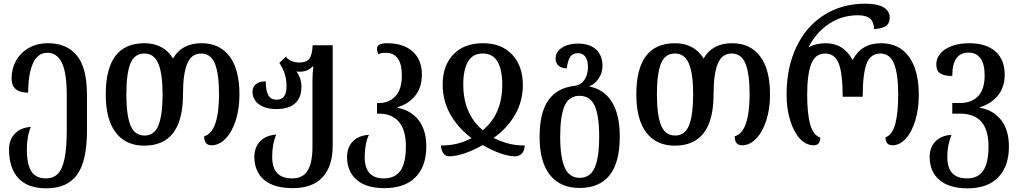

<svg xmlns="http://www.w3.org/2000/svg" viewBox="-20 -782 5551 1044"><path d="M29 29Q29 -21 60 -54.5Q91 -88 148 -92Q126 -41 126 30Q126 113 151 150.5Q176 188 229 188Q270 188 294.5 163Q319 138 331 80.5Q343 23 343 -77V-265Q343 -386 316.5 -440.5Q290 -495 238 -495Q186 -495 160 -439.5Q134 -384 133 -278Q43 -278 43 -356Q43 -408 67 -451.5Q91 -495 136 -521Q181 -547 242 -547Q342 -547 397.5 -480.5Q453 -414 453 -264V-73Q453 93 399.5 167.5Q346 242 232 242Q131 242 80 187Q29 132 29 29Z M555 -269Q555 -547 765 -547Q817 -547 856.5 -526Q896 -505 921 -464Q968 -547 1076 -547Q1174 -547 1228 -476Q1282 -405 1282 -268Q1282 -191 1262 -128Q1242 -65 1207 -28.5Q1172 8 1130 8Q1090 8 1090 -41Q1131 -52 1151 -111Q1171 -170 1171 -269Q1171 -379 1149 -435Q1127 -491 1073 -491Q1021 -491 998 -436Q975 -381 975 -269Q975 10 764 10Q664 10 609.5 -61Q555 -132 555 -269ZM864 -269Q864 -381 841 -436Q818 -491 765 -491Q711 -491 689 -436.5Q667 -382 667 -269Q667 -156 689.5 -100.5Q712 -45 766 -45Q820 -45 842 -101.5Q864 -158 864 -269Z M1363 70Q1363 20 1394 -13Q1425 -46 1482 -50Q1460 1 1460 69Q1460 130 1487 159Q1514 188 1569 188Q1626 188 1652.5 146Q1679 104 1679 16V-345Q1679 -384 1684 -420H1679Q1652 -392 1609 -392Q1598 -392 1592 -394Q1619 -357 1619 -309Q1619 -251 1584.5 -220Q1550 -189 1484 -189Q1423 -189 1388 -215Q1353 -241 1353 -283Q1353 -309 1371.5 -324.5Q1390 -340 1425 -340Q1425 -290 1438.5 -265Q1452 -240 1484 -240Q1538 -240 1538 -312Q1538 -349 1528.5 -379.5Q1519 -410 1499 -440L1535 -474Q1543 -460 1564 -451Q1585 -442 1606 -442Q1647 -442 1662.5 -463.5Q1678 -485 1680 -536H1789V11Q1789 121 1734.5 181Q1680 241 1572 241Q1469 241 1416 196Q1363 151 1363 70Z M1867 71Q1867 20 1898 -12.5Q1929 -45 1986 -49Q1975 -27 1969 5Q1963 37 1963 72Q1963 188 2067 188Q2128 188 2157.5 146Q2187 104 2187 14Q2187 -76 2148.5 -120Q2110 -164 2043 -164H2030V-222H2043Q2095 -222 2130 -258.5Q2165 -295 2165 -373Q2165 -433 2143 -464Q2121 -495 2077 -495Q2051 -495 2037 -487Q2030 -503 2030 -517Q2030 -547 2084 -547Q2174 -547 2224 -502Q2274 -457 2274 -376Q2274 -308 2238.5 -262.5Q2203 -217 2141 -199V-196Q2213 -183 2255.5 -129.5Q2298 -76 2298 15Q2298 122 2239.5 181.5Q2181 241 2070 241Q1971 241 1919 195.5Q1867 150 1867 71Z M2378 9Q2425 9 2464.5 -0.5Q2504 -10 2544 -31Q2471 -86 2429 -159.5Q2387 -233 2387 -322Q2387 -425 2445 -486Q2503 -547 2607 -547Q2707 -547 2765 -485Q2823 -423 2823 -320Q2823 -232 2780.5 -158Q2738 -84 2664 -32Q2709 -10 2748 -0.5Q2787 9 2833 9Q2833 33 2819.5 50.5Q2806 68 2780 68Q2747 68 2701 52Q2655 36 2605 7Q2553 36 2505.5 52Q2458 68 2422 68Q2402 68 2390 50.5Q2378 33 2378 9ZM2711 -322Q2711 -402 2685.5 -446.5Q2660 -491 2605 -491Q2550 -491 2524.5 -446.5Q2499 -402 2499 -323Q2499 -163 2605 -74Q2711 -161 2711 -322Z M2914 -39Q2914 -168 2961 -236Q3008 -304 3103 -315Q3138 -319 3157.5 -347.5Q3177 -376 3177 -417Q3177 -453 3163 -473Q3149 -493 3123 -493Q3095 -493 3081 -473.5Q3067 -454 3062 -410Q3033 -411 3017 -425Q3001 -439 3001 -463Q3001 -500 3035.5 -522.5Q3070 -545 3123 -545Q3186 -545 3221 -513Q3256 -481 3256 -423Q3256 -387 3236 -356Q3216 -325 3183 -312Q3264 -297 3307 -228Q3350 -159 3350 -39Q3350 240 3131 240Q3027 240 2970.5 169.5Q2914 99 2914 -39ZM3238 -39Q3238 -153 3213.5 -207Q3189 -261 3131 -261Q3074 -261 3050 -206.5Q3026 -152 3026 -39Q3026 74 3051 129.5Q3076 185 3132 185Q3189 185 3213.5 130Q3238 75 3238 -39Z M3440 -269Q3440 -547 3650 -547Q3702 -547 3741.5 -526Q3781 -505 3806 -464Q3853 -547 3961 -547Q4059 -547 4113 -476Q4167 -405 4167 -268Q4167 -191 4147 -128Q4127 -65 4092 -28.5Q4057 8 4015 8Q3975 8 3975 -41Q4016 -52 4036 -111Q4056 -170 4056 -269Q4056 -379 4034 -435Q4012 -491 3958 -491Q3906 -491 3883 -436Q3860 -381 3860 -269Q3860 10 3649 10Q3549 10 3494.5 -61Q3440 -132 3440 -269ZM3749 -269Q3749 -381 3726 -436Q3703 -491 3650 -491Q3596 -491 3574 -436.5Q3552 -382 3552 -269Q3552 -156 3574.5 -100.5Q3597 -45 3651 -45Q3705 -45 3727 -101.5Q3749 -158 3749 -269Z M4257 -267Q4257 -413 4309.5 -525Q4362 -637 4459.5 -699.5Q4557 -762 4686 -762Q4751 -762 4784.5 -742Q4818 -722 4818 -685Q4818 -655 4796.5 -640.5Q4775 -626 4733 -624Q4731 -664 4710.5 -681.5Q4690 -699 4645 -699Q4559 -699 4488.5 -653Q4418 -607 4376 -524Q4393 -535 4418.5 -541Q4444 -547 4468 -547Q4568 -547 4616 -455Q4663 -547 4770 -547Q4869 -547 4922.5 -473.5Q4976 -400 4976 -266Q4976 -190 4957 -127Q4938 -64 4905 -28Q4872 8 4833 8Q4795 8 4795 -35Q4832 -49 4848 -108Q4864 -167 4864 -267Q4864 -379 4841.5 -435Q4819 -491 4767 -491Q4713 -491 4692 -435.5Q4671 -380 4671 -256H4562Q4562 -381 4541 -436Q4520 -491 4466 -491Q4413 -491 4391 -434Q4369 -377 4369 -267Q4369 -164 4385.5 -105.5Q4402 -47 4440 -34Q4440 8 4405 8Q4362 8 4328.5 -29Q4295 -66 4276 -129Q4257 -192 4257 -267Z M5035 71Q5035 20 5066 -12.5Q5097 -45 5154 -49Q5144 -26 5137.5 6Q5131 38 5131 72Q5131 131 5158 159.5Q5185 188 5239 188Q5298 188 5326.5 145.5Q5355 103 5355 14Q5355 -164 5201 -164H5158V-222H5202Q5261 -222 5297.5 -258Q5334 -294 5334 -373Q5334 -433 5311.5 -464.5Q5289 -496 5246 -496Q5158 -496 5158 -369Q5111 -369 5091 -384Q5071 -399 5071 -432Q5071 -464 5092.5 -490Q5114 -516 5154.5 -531.5Q5195 -547 5250 -547Q5342 -547 5392.5 -502.5Q5443 -458 5443 -376Q5443 -308 5406.5 -263Q5370 -218 5308 -199V-196Q5380 -184 5423 -130Q5466 -76 5466 15Q5466 122 5408 182Q5350 242 5242 242Q5141 242 5088 196.5Q5035 151 5035 71Z"/></svg>

Font: Noto Serif Georgian Medium Narrow
Style: Regular
Weight: 500
Width: 4
Designer: Monotype Design team
Foundry: Monotype Imaging Inc.
Version: Version 1.000